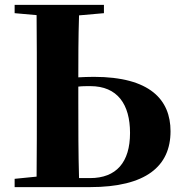

<svg xmlns="http://www.w3.org/2000/svg" viewBox="-20 -767 742 787"><path d="M304 -37C301 -139 301 -245 301 -351V-412C317 -414 333 -414 350 -414C462 -414 513 -339 513 -222C513 -102 457 -37 349 -37ZM406 -713V-747H40V-713L130 -705C131 -603 131 -499 131 -395V-351C131 -249 131 -146 130 -43L40 -34V0H348C579 0 679 -86 679 -229C679 -358 595 -452 365 -452C342 -452 321 -451 301 -450C301 -521 301 -612 304 -704Z"/></svg>

Font: Noto Serif CJK JP Black
Style: Regular
Weight: 900
Designer: Ryoko NISHIZUKA 西塚涼子 (kana & ideographs); Frank Grießhammer (Latin, Greek & Cyrillic); Wenlong ZHANG 张文龙 (bopomofo); San
Foundry: Adobe Systems Incorporated
Version: Version 1.001;PS 1.001;hotconv 16.6.54;makeotf.lib2.5.65590